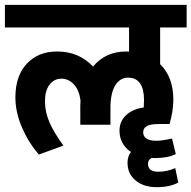

<svg xmlns="http://www.w3.org/2000/svg" viewBox="-35 -649 793 796"><path d="M704.1 107.9Q668.9 127 614.7 127Q560.5 127 527.1 99.1Q493.7 71.3 493.7 25.9Q493.7 -0.5 507.8 -19Q460.4 -51.3 460.4 -107.4Q460.4 -145 486.8 -170.7Q513.2 -196.3 561 -203.6Q562 -222.2 562 -235.4Q562 -279.8 545.4 -303.5Q528.8 -327.1 495.8 -327.1Q462.9 -327.1 442.9 -295.2Q422.9 -263.2 422.9 -201.7V-131.8H297.9V-210.4Q297.9 -218.3 298.8 -232.9Q293 -275.9 271.2 -299.3Q249.5 -322.8 219.5 -322.8Q189.5 -322.8 170.4 -297.9Q151.4 -272.9 151.4 -228.8Q151.4 -184.6 170.2 -141.6Q189 -98.6 228 -45.4L126 -8.3Q83 -58.1 55.9 -121.1Q28.8 -184.1 28.8 -245.1Q28.8 -334.5 76.2 -385Q123.5 -435.5 201.7 -435.5Q292.5 -435.5 350.6 -373Q402.8 -435.5 487.3 -435.5Q496.1 -435.5 500 -435.1V-535.2H-14.6V-628.9H738.8V-535.2H628.9V-382.8Q683.6 -329.6 683.6 -235.8Q683.6 -189 668 -134.8H626.5Q587.4 -134.8 573 -126Q558.6 -117.2 558.6 -100.3Q558.6 -83.5 572.5 -74.5Q586.4 -65.4 612.3 -65.4Q638.2 -65.4 678.2 -74.7L693.8 -10.3Q661.6 6.3 607.9 6.3Q597.7 6.3 593.3 5.9Q578.6 14.2 578.6 30.3Q578.6 63 621.1 63Q657.7 63 691.4 47.9L704.1 107.4Z"/></svg>

Font: Yantramanav
Style: Bold
Weight: 700
Version: Version 1.001;PS 1.0;hotconv 1.0.72;makeotf.lib2.5.5900; ttf